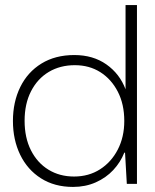

<svg xmlns="http://www.w3.org/2000/svg" viewBox="-20 -725 612 757"><path d="M268 12Q195 12 141.5 -22Q88 -56 59.5 -115Q31 -174 31 -248Q31 -323 60 -382Q89 -441 143.5 -474.5Q198 -508 273 -508Q347 -508 399.5 -471Q452 -434 475 -373V-705H520V0H480L473 -123H470Q455 -85 426.5 -54.5Q398 -24 357.5 -6Q317 12 268 12ZM272 -29Q330 -29 374.5 -57.5Q419 -86 444.5 -135.5Q470 -185 470 -248Q470 -314 444.5 -363.5Q419 -413 375.5 -440.5Q332 -468 275 -468Q217 -468 172.5 -441.5Q128 -415 102.5 -365.5Q77 -316 77 -249Q77 -182 102 -132.5Q127 -83 171 -56Q215 -29 272 -29Z"/></svg>

Font: DM Sans 36pt ExtraLight
Style: Regular
Weight: 250
Designer: Colophon Foundry, Jonny Pinhorn
Foundry: Colophon Foundry
Version: Version 4.004;gftools[0.9.30]